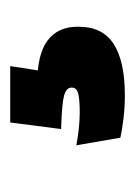

<svg xmlns="http://www.w3.org/2000/svg" viewBox="34 -92 258 366"><g transform="rotate(-90 163.0 91.0)"><path d="M220 -18.5 206.5 68.5 140 34.5Q152 33.5 163.5 33.2Q175 33 186.5 33Q243 33 269 52.8Q295 72.5 295 109.5V112.5Q295 157.5 262 178.8Q229 200 164.5 200Q141.5 200 120.8 197.5Q100 195 83.5 191.5L69 107.5Q84 110.5 100.5 112.2Q117 114 131.5 114Q156.5 114 167.8 111Q179 108 179 99V98Q179 88.5 164 84.2Q149 80 102 78.5Q101.5 78.5 101 78.5Q100.5 78.5 100 78.5L112.5 -18.5Z"/></g></svg>

Font: Anek Odia ExtraBold
Style: Regular
Weight: 800
Designer: Yesha Goshar & Mahesh Sahu (Odia), Yesha Goshar (Latin)
Foundry: Ek Type
Version: Version 1.003